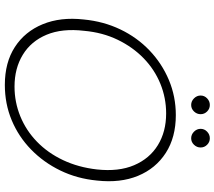

<svg xmlns="http://www.w3.org/2000/svg" viewBox="-68 -828 908 813"><g transform="rotate(90 386.5 -422.0)"><path d="M340 12Q245 12 179.5 -30.5Q114 -73 83 -148.5Q52 -224 63 -322Q71 -406 105 -477Q139 -548 194 -600.5Q249 -653 319 -682.5Q389 -712 468 -712Q562 -712 628 -669.5Q694 -627 725 -552Q756 -477 745 -378Q737 -294 702.5 -223Q668 -152 613.5 -99Q559 -46 489.5 -17Q420 12 340 12ZM347 -29Q413 -29 473 -53.5Q533 -78 580.5 -124Q628 -170 658.5 -234.5Q689 -299 698 -378Q708 -470 680 -535.5Q652 -601 595 -636Q538 -671 461 -671Q395 -671 335 -646.5Q275 -622 227.5 -576Q180 -530 149 -466Q118 -402 111 -324Q100 -231 127.5 -165Q155 -99 212.5 -64Q270 -29 347 -29ZM425 -777Q409 -777 397 -789Q385 -801 385 -817Q385 -833 397 -844.5Q409 -856 425 -856Q441 -856 452.5 -844.5Q464 -833 464 -817Q464 -801 452.5 -789Q441 -777 425 -777ZM566 -777Q550 -777 538 -789Q526 -801 526 -817Q526 -833 538 -844.5Q550 -856 566 -856Q582 -856 593.5 -844.5Q605 -833 605 -817Q605 -801 593.5 -789Q582 -777 566 -777Z"/></g></svg>

Font: DM Sans 18pt ExtraLight
Style: Italic
Weight: 250
Italic angle: -10°
Designer: Colophon Foundry, Jonny Pinhorn
Foundry: Colophon Foundry
Version: Version 4.004;gftools[0.9.30]